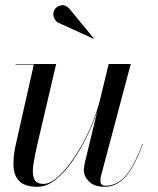

<svg xmlns="http://www.w3.org/2000/svg" viewBox="-20 -705 606 735"><path d="M202 -618.5Q190 -625.5 185.8 -640.2Q181.5 -655 188.5 -667.5Q195.5 -680 212.2 -684.2Q229 -688.5 244.5 -673L339.5 -557.5L338.5 -556.5ZM195 -460 123 -152.5Q114 -113 108.2 -78.5Q102.5 -44 109.8 -22.5Q117 -1 147 -1Q172.5 -1 203.2 -29Q234 -57 265 -103.5Q296 -150 321.8 -206.5Q347.5 -263 362 -319.5L396 -460H480.5L366.5 -31Q364.5 -23 364.5 -13Q364.5 6 383 6Q427.5 6 460.2 -31.2Q493 -68.5 525 -153.5L526.5 -153Q494.5 -67 460.5 -28.5Q426.5 10 380 10Q341 10 321 -10Q301 -30 301 -52.5Q301 -58.5 302.2 -67.8Q303.5 -77 305.5 -85L352.5 -279.5Q337 -232.5 312.5 -182.2Q288 -132 257.5 -88.2Q227 -44.5 193 -17.2Q159 10 124 10Q76 10 55 -10.5Q34 -31 32 -65.5Q30 -100 38 -141L109.5 -458H39.5V-460Z"/></svg>

Font: Bodoni* 96pt
Style: Italic
Weight: 400
Italic angle: -13°
Version: Version 2.3